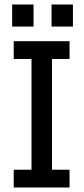

<svg xmlns="http://www.w3.org/2000/svg" viewBox="-20 -833 371 853"><path d="M41 0V-79H120V-571H41V-650H289V-571H211V-79H289V0ZM34 -813H129V-715H34ZM209 -813H304V-715H209Z"/></svg>

Font: Zilla Slab Medium
Style: Regular
Weight: 500
Designer: Typotheque.com
Foundry: Typotheque type foundry
Version: Version 1.1; 2017